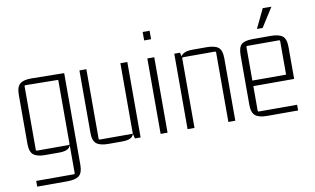

<svg xmlns="http://www.w3.org/2000/svg" viewBox="-85 -856 2017 1228"><g transform="rotate(-10 923.5 -242.0)"><path d="M315 -39V-461L322 -454L103 -457Q96 -457 96 -450V-39Q96 -32 103 -32H308Q315 -32 315 -39ZM308 158Q315 158 315 151V-32L322 -75Q322 -30 304.5 -12.5Q287 5 242 5H150Q98 5 74 -14Q50 -33 50 -85V-403Q50 -456 74 -475Q98 -494 150 -493L360 -490V105Q360 157 336.5 176Q313 195 260 195H64V158Z M652 5H559Q507 5 483 -14Q459 -33 459 -85V-490H504V-39Q504 -32 511 -32H725V-490H770V0H733L725 -32L732 -75Q732 -30 714.5 -12.5Q697 5 652 5Z M945 0H900V-490H945ZM945 -607H900V-662H945Z M1193 -495H1285Q1338 -495 1361.5 -476.5Q1385 -458 1385 -405V0H1340V-451Q1340 -458 1333 -458H1127Q1120 -458 1120 -451V0H1075V-490H1112L1120 -458L1108 -415Q1108 -460 1128 -477.5Q1148 -495 1193 -495Z M1792 5H1591Q1539 5 1515 -14Q1491 -33 1491 -85V-405Q1491 -458 1512 -476.5Q1533 -495 1585 -495H1702Q1755 -495 1778.5 -476.5Q1802 -458 1802 -405V-198H1530V-234H1756V-451Q1756 -458 1749 -458H1544Q1537 -458 1537 -451V-39Q1537 -32 1544 -32H1792ZM1623 -554H1660L1739 -678L1683 -679Z"/></g></svg>

Font: Gemunu Libre ExtraLight ExtraLight
Style: Regular
Weight: 250
Version: Version 1.100